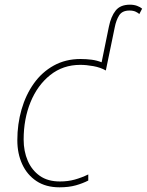

<svg xmlns="http://www.w3.org/2000/svg" viewBox="-20 -790 627 820"><path d="M234 10Q176 10 136 -16.5Q96 -43 75 -88.5Q54 -134 54 -191Q54 -260 72 -322.5Q90 -385 124.5 -433.5Q159 -482 209.5 -510Q260 -538 324 -538Q349 -538 371.5 -535Q394 -532 414 -524L445 -676Q454 -720 474 -745Q494 -770 535 -770Q552 -770 565.5 -765Q579 -760 587 -753L575 -730Q570 -735 559.5 -740Q549 -745 533 -745Q502 -745 489 -724.5Q476 -704 470 -673L432 -489Q409 -502 379 -507.5Q349 -513 323 -513Q249 -513 194.5 -469.5Q140 -426 110.5 -354Q81 -282 81 -194Q81 -144 98.5 -103.5Q116 -63 150 -39Q184 -15 236 -15Q270 -15 299 -23Q328 -31 357 -45V-19Q334 -7 304 1.5Q274 10 234 10Z"/></svg>

Font: Noto Sans Disp Thin
Style: Italic
Weight: 100
Italic angle: -12°
Designer: Monotype Design Team
Foundry: Monotype Imaging Inc.
Version: Version 2.000;GOOG;noto-source:20170915:90ef993387c0